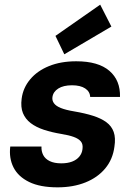

<svg xmlns="http://www.w3.org/2000/svg" viewBox="-20 -792 579 824"><path d="M227 12Q152 12 105 -11Q58 -34 38 -73.5Q18 -113 24 -163H158Q157 -143 165.5 -126.5Q174 -110 193.5 -100.5Q213 -91 243 -91Q270 -91 289.5 -98.5Q309 -106 320.5 -120Q332 -134 334 -152Q337 -173 327 -185Q317 -197 296 -204.5Q275 -212 244 -217Q202 -224 168.5 -235Q135 -246 112 -263.5Q89 -281 78.5 -306.5Q68 -332 73 -369Q79 -415 109.5 -451.5Q140 -488 190.5 -508.5Q241 -529 307 -529Q402 -529 449.5 -488Q497 -447 495 -376H367Q366 -399 345.5 -412.5Q325 -426 289 -426Q252 -426 230 -412Q208 -398 205 -375Q203 -361 211.5 -349Q220 -337 241 -328.5Q262 -320 298 -314Q345 -306 379.5 -295Q414 -284 436.5 -267.5Q459 -251 468 -225.5Q477 -200 471 -162Q464 -108 431.5 -69Q399 -30 346.5 -9Q294 12 227 12ZM256 -559 218 -638 410 -772 458 -678Z"/></svg>

Font: DM Sans 11pt
Style: Bold Italic
Weight: 700
Italic angle: -10°
Version: Version 4.004;gftools[0.9.30]